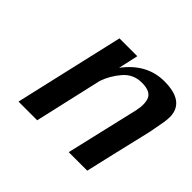

<svg xmlns="http://www.w3.org/2000/svg" viewBox="-118 -632 784 784"><g transform="rotate(45 274.0 -239.5)"><path d="M66 0 175 -474H278L259 -388Q328 -480 429 -480Q544 -480 548 -396Q548 -380 545.5 -363Q543 -346 538.5 -324.5Q534 -303 532 -290Q486 -96 464 1H357L431 -316Q432 -326 434 -334Q437 -361 431 -379Q421 -411 368 -411Q319 -411 287.5 -374.5Q256 -338 241 -294L174 0Z"/></g></svg>

Font: Coval
Style: Medium Italic
Weight: 500
Foundry: Context Ltd
Version: Version 001.000